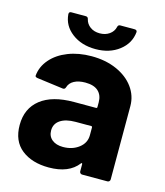

<svg xmlns="http://www.w3.org/2000/svg" viewBox="-106 -769 739 858"><g transform="rotate(15 264.0 -340.0)"><path d="M481 -351V-12Q481 -7 477.5 -3.5Q474 0 469 0H352Q347 0 343.5 -3.5Q340 -7 340 -12V-45Q340 -48 338 -49Q336 -50 334 -47Q292 8 199 8Q121 8 73 -30Q25 -68 25 -142Q25 -219 79 -261.5Q133 -304 233 -304H335Q340 -304 340 -309V-331Q340 -364 320 -382.5Q300 -401 260 -401Q229 -401 208.5 -390Q188 -379 182 -359Q179 -348 169 -349L48 -365Q36 -367 37 -374Q41 -416 70.5 -450Q100 -484 148.5 -503Q197 -522 257 -522Q322 -522 373 -499.5Q424 -477 452.5 -438Q481 -399 481 -351ZM340 -179V-215Q340 -220 335 -220H263Q218 -220 192.5 -203Q167 -186 167 -155Q167 -128 186 -112.5Q205 -97 237 -97Q280 -97 310 -120Q340 -143 340 -179ZM107 -676V-678Q107 -688 118 -688H185Q195 -688 197 -677Q202 -656 220 -643Q238 -630 264 -630Q290 -630 308.5 -643Q327 -656 332 -677Q334 -688 344 -688H410Q422 -688 422 -678Q417 -625 373 -591Q329 -557 264 -557Q199 -557 155 -590.5Q111 -624 107 -676Z"/></g></svg>

Font: Amber EN
Style: Bold
Weight: 700
Designer: Jeremy Tribby
Foundry: Tribby Type
Version: Version 1.408 November 24, 2021